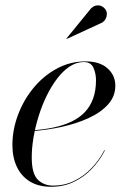

<svg xmlns="http://www.w3.org/2000/svg" viewBox="-20 -705 496 735"><path d="M175.5 10Q127.5 10 94.5 -10.2Q61.5 -30.5 44.5 -66.5Q27.5 -102.5 27.5 -150Q27.5 -207.5 48.5 -264.2Q69.5 -321 107.5 -367.5Q145.5 -414 196.8 -442Q248 -470 308 -470Q362 -470 391.8 -443.2Q421.5 -416.5 421.5 -377Q421.5 -336 393.5 -305Q365.5 -274 318.8 -252.8Q272 -231.5 215.8 -219.2Q159.5 -207 102.5 -203V-206Q148 -209 186.2 -217.2Q224.5 -225.5 254.2 -239.8Q284 -254 304.8 -275.8Q325.5 -297.5 336.5 -328Q347.5 -358.5 347.5 -398Q347.5 -423.5 337.8 -445.5Q328 -467.5 301 -467.5Q272.5 -467.5 246.8 -450.5Q221 -433.5 198.8 -404.2Q176.5 -375 158.5 -338Q140.5 -301 127.8 -260Q115 -219 108.2 -178.5Q101.5 -138 101.5 -102.5Q101.5 -40 124.8 -17.2Q148 5.5 183 5.5Q227.5 5.5 264.5 -12.8Q301.5 -31 330.8 -61.8Q360 -92.5 379.5 -130L381.5 -129Q362 -91 332.2 -59.5Q302.5 -28 263.2 -9Q224 10 175.5 10ZM235.5 -556 234 -557 328.5 -673Q336.5 -680.5 344.8 -683Q353 -685.5 360.8 -684Q368.5 -682.5 374.8 -678Q381 -673.5 384.5 -667.5Q389.5 -659.5 389 -649.8Q388.5 -640 383.8 -631.8Q379 -623.5 371 -618.5Z"/></svg>

Font: Bodoni Moda 72pt
Style: Italic
Weight: 400
Italic angle: -13°
Designer: Owen Earl
Foundry: indestructible type
Version: Version 2.005